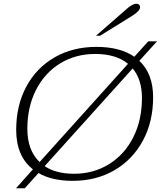

<svg xmlns="http://www.w3.org/2000/svg" viewBox="-20 -962 872 1032"><path d="M803 -439Q803 -308 748 -206Q693 -104 595 -47Q497 10 371 10Q259 10 187 -32L113 50H66L157 -52Q67 -122 67 -264Q67 -395 121.5 -496.5Q176 -598 274 -654Q372 -710 498 -710Q626 -710 702 -657L777 -740H824L729 -635Q803 -566 803 -439ZM193 -91 668 -619Q604 -672 492 -672Q386 -672 303 -621Q220 -570 173.5 -478.5Q127 -387 127 -269Q127 -154 193 -91ZM743 -435Q743 -535 693 -594L220 -69Q281 -28 378 -28Q483 -28 566.5 -80Q650 -132 696.5 -224.5Q743 -317 743 -435ZM668 -920Q680 -930 692 -936Q704 -942 712 -942Q722 -942 727.5 -937Q733 -932 733 -924Q733 -903 689 -876L518 -770H496Z"/></svg>

Font: Fahkwang ExtraLight
Style: Italic
Weight: 275
Italic angle: -10°
Designer: Suppakit Chalermlarp | Katatrad Co.,Ltd.
Foundry: Cadson Demak Co.,Ltd.
Version: Version 1.000; ttfautohint (v1.6)